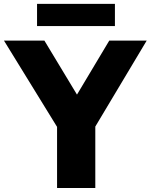

<svg xmlns="http://www.w3.org/2000/svg" viewBox="-50 -944 756 964"><path d="M236.5 0V-307L-30 -740H173L336.5 -469L498.5 -740H686.5L428.5 -308.5V0ZM136 -813V-924.5H527V-813Z"/></svg>

Font: Encode Sans XBd
Style: Regular
Weight: 800
Designer: Multiple Designers
Foundry: Impallari Type
Version: Version 3.002; ttfautohint (v1.8.3) -l 8 -r 50 -G 200 -x 14 